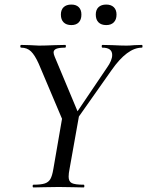

<svg xmlns="http://www.w3.org/2000/svg" viewBox="-20 -822 645 842"><path d="M227 -608Q215 -603 215 -592Q215 -585 220 -573L320 -334L449 -525Q472 -557 472 -581Q472 -613 429 -613Q426 -613 426 -619Q426 -625 429 -625L473 -624Q511 -622 535 -622Q550 -622 570 -624L602 -625Q605 -625 605 -619Q605 -613 602 -613Q538 -613 469 -514L326 -311L285 -81Q281 -62 281 -47Q281 -26 295 -19Q309 -12 347 -12Q350 -12 350 -6Q350 0 347 0Q318 0 302 -1L238 -2L171 -1Q155 0 127 0Q123 0 123 -6Q123 -12 127 -12Q160 -12 176.5 -17.5Q193 -23 201 -37Q209 -51 214 -81L252 -301L150 -542Q133 -580 116 -596.5Q99 -613 73 -613Q69 -613 69 -619Q69 -625 73 -625L111 -624Q139 -622 151 -622Q177 -622 221 -624L266 -625Q269 -625 269 -620Q269 -613 265 -613Q239 -613 227 -608ZM400 -758Q400 -779 412 -790.5Q424 -802 446 -802Q467 -802 479 -790.5Q491 -779 491 -758Q491 -736 479 -724Q467 -712 446 -712Q424 -712 412 -724Q400 -736 400 -758ZM247 -758Q247 -779 259 -790.5Q271 -802 293 -802Q314 -802 325.5 -790.5Q337 -779 337 -758Q337 -736 325.5 -724Q314 -712 293 -712Q271 -712 259 -724Q247 -736 247 -758Z"/></svg>

Font: CormorantInfant-MediumItalic
Style: Italic
Weight: 500
Italic angle: -10°
Designer: Christian Thalmann (Catharsis Fonts)
Foundry: Catharsis Fonts
Version: Version 3.303